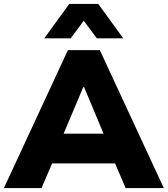

<svg xmlns="http://www.w3.org/2000/svg" viewBox="-26 -961 857 981"><path d="M-6 0 321 -705H484L811 0H616L533 -193L607 -126H195L269 -193L186 0ZM399 -515 281 -235 255 -278H547L521 -235L404 -515ZM200 -765 328 -941H476L604 -765H469L402 -855L335 -765Z"/></svg>

Font: Nunito Sans 8pt Black
Style: Regular
Weight: 900
Version: Version 3.101;gftools[0.9.27]